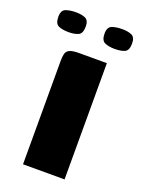

<svg xmlns="http://www.w3.org/2000/svg" viewBox="-125 -657 531 714"><g transform="rotate(20 140.0 -299.5)"><path d="M58.1 0Q58.1 -102.1 58.1 -204.2Q58.1 -306.3 58.1 -408.3Q58.1 -425 60.7 -436.5Q63.2 -448.1 74.7 -454.1Q86.1 -460 112.4 -460H222.5V0ZM231.7 -519.6Q208.2 -519.6 192.4 -526.4Q176.7 -533.2 176.7 -560.6Q176.7 -586.7 193.4 -592.7Q210.2 -598.6 233.4 -598.6Q256.3 -598.6 271 -592Q285.7 -585.3 285.7 -560.6Q285.7 -533.2 271.1 -526.4Q256.5 -519.6 231.7 -519.6ZM48.9 -519.6Q24.7 -519.6 9.3 -526.4Q-6.2 -533.2 -6.2 -561Q-6.2 -586.7 10.5 -592.7Q27.1 -598.6 50.6 -598.6Q73.5 -598.6 87.8 -592Q102.2 -585.3 102.2 -561Q102.2 -533.5 87.5 -526.6Q72.7 -519.6 48.9 -519.6Z"/></g></svg>

Font: Genos Thin
Style: Regular
Weight: 100
Designer: Robert E. Leuschke
Foundry: Robert E. Leuschke
Version: Version 1.010